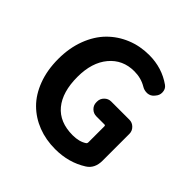

<svg xmlns="http://www.w3.org/2000/svg" viewBox="-195 -923 1107 1107"><g transform="rotate(45 358.5 -370.0)"><path d="M409.2 13.7Q333 13.7 268.6 -11.2Q204.1 -36.1 156.2 -83.5Q108.4 -130.9 81.1 -203.6Q53.7 -276.4 53.7 -367.2Q53.7 -456.1 81.5 -529.8Q109.4 -603.5 157.7 -652.3Q206.1 -701.2 270.5 -727.5Q335 -753.9 409.2 -753.9Q513.7 -753.9 594.7 -696.3Q615.2 -681.6 615.2 -653.3Q615.2 -631.8 600.6 -615.2L595.7 -609.4Q581.1 -591.8 557.6 -589.8Q554.7 -589.8 551.8 -589.8Q531.2 -589.8 513.7 -600.6Q469.7 -627 414.1 -627Q320.3 -627 262.7 -558.1Q205.1 -489.3 205.1 -372.1Q205.1 -249 260.7 -181.6Q316.4 -114.3 423.8 -114.3Q477.5 -114.3 511.7 -137.7Q516.6 -141.6 516.6 -149.4V-280.3Q516.6 -288.1 509.8 -288.1H443.4Q419.9 -288.1 402.8 -304.7Q385.7 -321.3 385.7 -345.7V-351.6Q385.7 -375 402.8 -392.1Q419.9 -409.2 443.4 -409.2H591.8Q615.2 -409.2 632.3 -392.1Q649.4 -375 649.4 -351.6V-132.8Q649.4 -68.4 603.5 -40Q518.6 13.7 409.2 13.7Z"/></g></svg>

Font: Gen Jyuu Gothic Bold
Style: Bold
Weight: 700
Designer: [Source Han Sans]
Ryoko NISHIZUKA  (kana & ideographs); Paul D. Hunt (Latin, Greek & Cyrillic); Wenlong ZHANG  (bopomofo
Version: Version 1.002.20150607